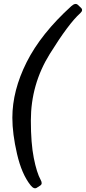

<svg xmlns="http://www.w3.org/2000/svg" viewBox="-20 -763 445 993"><path d="M43.9 -154.3Q43.9 -294.4 117.9 -441.7Q191.9 -588.9 348.6 -731Q369.6 -750 382.8 -737.8L398.4 -723.1Q412.1 -710.4 395 -694.8Q335.4 -641.6 237.5 -484.1Q139.6 -326.7 139.6 -139.6Q139.6 -22 154.8 54.2Q169.9 130.4 190.4 167.5Q201.7 187.5 188.5 196.3L170.4 208Q155.8 217.3 138.2 195.3Q92.3 137.7 68.1 33.2Q43.9 -71.3 43.9 -154.3Z"/></svg>

Font: Istok Web
Style: Italic
Weight: 400
Italic angle: -13°
Designer: Andrey V. Panov
Foundry: Andrey V. Panov
Version: Version 1.0.2g